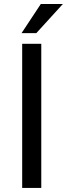

<svg xmlns="http://www.w3.org/2000/svg" viewBox="-20 -927 330 947"><path d="M183.6 -710.9V0H89.4V-710.9ZM86.4 -763.7 181.2 -907.2H290L159.2 -763.7Z"/></svg>

Font: Vazirmatn UI
Style: Regular
Weight: 400
Designer: Saber Rastikerdar
Foundry: Saber Rastikerdar
Version: Version 33.003